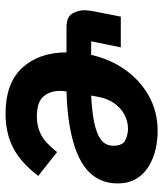

<svg xmlns="http://www.w3.org/2000/svg" viewBox="32 -609 589 693"><g transform="rotate(90 326.5 -262.5)"><path d="M391 12Q280 12 224.5 -48.5Q169 -109 169 -209Q169 -218 169.5 -227.5Q170 -237 171 -247L203 -208H80Q41 -208 29 -229Q17 -250 17 -272Q17 -283 18.5 -291.5Q20 -300 21 -307L40 -404H151L129 -297H178Q193 -364 230.5 -418Q268 -472 325 -504.5Q382 -537 454 -537Q484 -537 516.5 -530Q549 -523 577.5 -506.5Q606 -490 624 -462Q642 -434 642 -391Q642 -359 630 -331.5Q618 -304 593 -282Q568 -260 528.5 -244.5Q489 -229 435 -219.5Q381 -210 310 -208Q309 -199 308.5 -194Q308 -189 308 -185Q308 -148 328.5 -124.5Q349 -101 401 -101Q436 -101 465 -115.5Q494 -130 529 -174L615 -106Q566 -42 512.5 -15Q459 12 391 12ZM446 -430Q417 -430 392.5 -416.5Q368 -403 351.5 -378.5Q335 -354 329 -320L325 -297Q381 -300 416.5 -307Q452 -314 471.5 -324.5Q491 -335 498.5 -348Q506 -361 506 -377Q506 -411 485.5 -420.5Q465 -430 446 -430Z"/></g></svg>

Font: IBM Plex Sans
Style: Italic
Weight: 400
Italic angle: -11.31°
Designer: Mike Abbink, Paul van der Laan, Pieter van Rosmalen
Foundry: Bold Monday
Version: Version 3.201